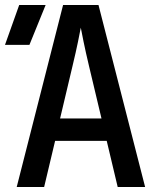

<svg xmlns="http://www.w3.org/2000/svg" viewBox="-24 -750 644 770"><path d="M94 -570 159 -730H53L-4 -570ZM153 0 197 -185H404L448 0H558L371 -730H229L43 0ZM267 -486C285 -560 296 -618 300 -639C304 -618 315 -560 333 -485L383 -275H217Z"/></svg>

Font: Tekne LDO SemiBold
Style: Regular
Weight: 600
Monospace: yes
Designer: Alessio Laiso, Mario Rullo, Paolo Rosset
Foundry: Alessio Laiso
Version: Version 1.000;hotconv 1.0.109;makeotfexe 2.5.65596